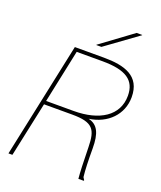

<svg xmlns="http://www.w3.org/2000/svg" viewBox="-167 -1039 956 1143"><g transform="rotate(20 311.5 -467.5)"><path d="M504 -4 494 -20C489 -62 487 -123 487 -199C487 -295 464 -343 404 -357C520 -373 601 -455 601 -565C601 -699 497 -730 365 -730H181L26 0H51L125 -347H304C436 -347 459 -309 461 -199C463 -95 465 -43 469 0H503ZM130 -370 201 -707H365C513 -707 577 -663 577 -565C577 -439 468 -370 304 -370ZM297 -785H329L533 -933V-935H498L297 -787Z"/></g></svg>

Font: Nacelle Thin
Style: Italic
Weight: 100
Italic angle: -12°
Designer: Sora Sagano
Foundry: Sora Sagano
Version: Version 1.000;FEAKit 1.0